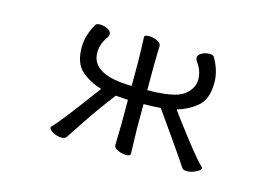

<svg xmlns="http://www.w3.org/2000/svg" viewBox="-71 -629 1143 784"><g transform="rotate(15 500.0 -236.5)"><path d="M405 -213Q352 -145 305 -74Q258 -3 256 0Q250 10 234 10Q217 10 199 0.5Q181 -9 181 -18Q181 -21 183 -23Q213 -52 324 -203L340 -224Q293 -237 256 -268Q219 -299 219 -368Q219 -419 249 -470Q253 -477 268 -477Q285 -477 300.5 -469Q316 -461 316 -448Q316 -442 311 -434Q286 -401 286 -364Q286 -270 457 -268V-366L456 -415L454 -473Q454 -483 473 -483Q491 -483 508 -475Q525 -467 525 -455Q525 -434 524 -419L523 -366V-268Q637 -268 675 -296Q713 -324 713 -364Q713 -401 688 -434Q683 -442 683 -448Q683 -461 698.5 -469Q714 -477 731 -477Q746 -477 750 -470Q780 -419 780 -368Q780 -298 743 -267Q706 -236 659 -223Q677 -197 734.5 -122.5Q792 -48 818 -23Q821 -22 821 -18Q821 -9 801.5 0.5Q782 10 764 10Q748 10 742 0Q731 -18 681.5 -89Q632 -160 595 -212Q558 -209 523 -209V-106L524 -68L526 0Q526 10 507 10Q489 10 472 2Q455 -6 455 -18L457 -106V-209Q427 -211 405 -213Z"/></g></svg>

Font: Iansui 0.93
Style: Regular
Weight: 400
Designer: But Ko / Fontworks Inc.
Foundry: zi-hi.com / Fontworks Inc.
Version: Version 0.931